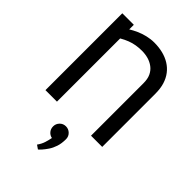

<svg xmlns="http://www.w3.org/2000/svg" viewBox="-221 -588 885 885"><g transform="rotate(45 221.5 -146.0)"><path d="M188 205 207 218Q212 214 221 204Q230 194 240.5 178.5Q251 163 258 142Q265 121 265 93Q265 75 252.5 63Q240 51 223 51Q205 51 193 63.5Q181 76 181 93Q181 109 190.5 120.5Q200 132 215 135Q212 151 206.5 169Q201 187 188 205ZM335 -342V0H408V-345Q408 -380 400 -406Q392 -432 377 -451.5Q362 -471 341 -484Q320 -497 294 -503.5Q268 -510 238 -510Q215 -510 192 -504.5Q169 -499 149 -490Q129 -481 113 -471V-501H38V0H113V-412Q132 -423 150 -430Q168 -437 186.5 -440Q205 -443 224 -443Q246 -443 265.5 -437.5Q285 -432 301 -420Q317 -408 326 -389Q335 -370 335 -342Z"/></g></svg>

Font: Advent Pro Medium
Style: Regular
Weight: 500
Designer: VivaRado, Andreas Kalpakidis
Foundry: VivaRado, Andreas Kalpakidis
Version: Version 3.000